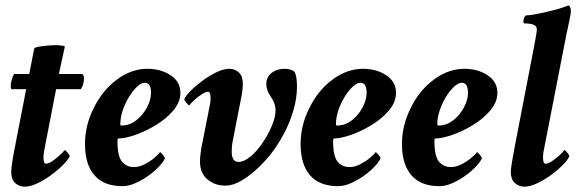

<svg xmlns="http://www.w3.org/2000/svg" viewBox="-20 -699 2205 727"><path d="M74.2 7.8Q51.8 7.8 37.1 -6.3Q22.5 -20.5 22.5 -47.9Q22.5 -55.7 24.4 -70.8Q26.4 -85.9 28.8 -100.6Q31.2 -115.2 32.2 -120.1L79.1 -361.3H24.4Q20.5 -361.3 20.5 -373Q20.5 -383.8 24.9 -398.9Q29.3 -414.1 34.2 -418.9H90.8L109.4 -514.6Q110.4 -519.5 128.9 -522.5Q147.5 -525.4 160.2 -526.4Q179.7 -528.3 197.8 -527.8Q215.8 -527.3 225.6 -523.4L203.1 -418.9H288.1Q297.9 -418.9 297.9 -402.3Q297.9 -378.9 286.1 -361.3H192.4L149.4 -139.6Q146.5 -126 145.5 -118.2Q144.5 -110.4 144.5 -102.5Q144.5 -79.1 154.3 -79.1Q164.1 -79.1 178.2 -88.9Q192.4 -98.6 206.1 -111.3Q219.7 -124 225.6 -130.9Q227.5 -130.9 235.8 -121.1Q244.1 -111.3 244.1 -107.4Q238.3 -94.7 219.2 -75.2Q200.2 -55.7 174.3 -36.6Q148.4 -17.6 121.6 -4.9Q94.7 7.8 74.2 7.8Z M443.4 5.9Q373 5.9 337.4 -35.6Q301.8 -77.1 301.8 -153.3Q301.8 -224.6 335 -290Q367.2 -356.4 422.4 -397.5Q477.5 -438.5 538.1 -438.5Q588.9 -438.5 626 -414.1Q663.1 -389.6 663.1 -347.7Q663.1 -312.5 636.7 -281.2Q610.4 -250 571.3 -226.1Q532.2 -202.1 493.2 -188.5Q454.1 -174.8 428.7 -174.8Q424.8 -174.8 424.8 -165Q424.8 -107.4 441.9 -86.9Q459 -66.4 487.3 -66.4Q506.8 -66.4 526.9 -76.7Q546.9 -86.9 563 -100.1Q579.1 -113.3 585.9 -123Q587.9 -123 596.2 -113.3Q604.5 -103.5 604.5 -99.6Q598.6 -85.9 581.5 -67.9Q564.5 -49.8 541 -33.2Q517.6 -16.6 492.2 -5.4Q466.8 5.9 443.4 5.9ZM439.5 -223.6Q470.7 -223.6 496.1 -243.7Q521.5 -263.7 536.6 -292.5Q551.8 -321.3 551.8 -347.7Q551.8 -385.7 528.3 -385.7Q515.6 -385.7 499.5 -371.1Q483.4 -356.4 468.8 -332.5Q454.1 -308.6 444.8 -281.2Q435.5 -253.9 435.5 -227.5Q435.5 -223.6 439.5 -223.6Z M834 3.9Q793 3.9 765.1 -20Q737.3 -43.9 737.3 -86.9Q737.3 -99.6 738.8 -112.3Q740.2 -125 742.2 -137.7L775.4 -305.7Q776.4 -310.5 776.9 -315.9Q777.3 -321.3 777.3 -328.1Q777.3 -351.6 767.6 -351.6Q758.8 -351.6 743.7 -341.8Q728.5 -332 715.3 -319.8Q702.1 -307.6 696.3 -299.8Q694.3 -299.8 686 -309.6Q677.7 -319.3 677.7 -323.2Q683.6 -336.9 702.6 -356Q721.7 -375 747.6 -394Q773.4 -413.1 800.3 -425.8Q827.1 -438.5 847.7 -438.5Q870.1 -438.5 884.8 -424.3Q899.4 -410.2 899.4 -382.8Q899.4 -369.1 897.5 -353.5Q895.5 -337.9 891.6 -320.3L860.4 -161.1Q857.4 -146.5 857.4 -125Q857.4 -85.9 882.8 -85.9Q904.3 -85.9 928.7 -106.4Q953.1 -127 974.6 -158.7Q996.1 -190.4 1009.8 -223.6Q1023.4 -256.8 1023.4 -281.2Q1023.4 -307.6 1005.9 -332Q988.3 -357.4 988.3 -380.9Q988.3 -407.2 1008.3 -422.9Q1028.3 -438.5 1057.6 -438.5Q1081.1 -438.5 1094.7 -427.7Q1104.5 -412.1 1104.5 -371.1Q1104.5 -328.1 1091.3 -282.2Q1078.1 -236.3 1055.7 -193.8Q1033.2 -151.4 1005.9 -116.2Q963.9 -63.5 917 -29.8Q870.1 3.9 834 3.9Z M1259.8 5.9Q1189.5 5.9 1153.8 -35.6Q1118.2 -77.1 1118.2 -153.3Q1118.2 -224.6 1151.4 -290Q1183.6 -356.4 1238.8 -397.5Q1293.9 -438.5 1354.5 -438.5Q1405.3 -438.5 1442.4 -414.1Q1479.5 -389.6 1479.5 -347.7Q1479.5 -312.5 1453.1 -281.2Q1426.8 -250 1387.7 -226.1Q1348.6 -202.1 1309.6 -188.5Q1270.5 -174.8 1245.1 -174.8Q1241.2 -174.8 1241.2 -165Q1241.2 -107.4 1258.3 -86.9Q1275.4 -66.4 1303.7 -66.4Q1323.2 -66.4 1343.3 -76.7Q1363.3 -86.9 1379.4 -100.1Q1395.5 -113.3 1402.3 -123Q1404.3 -123 1412.6 -113.3Q1420.9 -103.5 1420.9 -99.6Q1415 -85.9 1397.9 -67.9Q1380.9 -49.8 1357.4 -33.2Q1334 -16.6 1308.6 -5.4Q1283.2 5.9 1259.8 5.9ZM1255.9 -223.6Q1287.1 -223.6 1312.5 -243.7Q1337.9 -263.7 1353 -292.5Q1368.2 -321.3 1368.2 -347.7Q1368.2 -385.7 1344.7 -385.7Q1332 -385.7 1315.9 -371.1Q1299.8 -356.4 1285.2 -332.5Q1270.5 -308.6 1261.2 -281.2Q1252 -253.9 1252 -227.5Q1252 -223.6 1255.9 -223.6Z M1643.6 5.9Q1573.2 5.9 1537.6 -35.6Q1502 -77.1 1502 -153.3Q1502 -224.6 1535.2 -290Q1567.4 -356.4 1622.6 -397.5Q1677.7 -438.5 1738.3 -438.5Q1789.1 -438.5 1826.2 -414.1Q1863.3 -389.6 1863.3 -347.7Q1863.3 -312.5 1836.9 -281.2Q1810.5 -250 1771.5 -226.1Q1732.4 -202.1 1693.4 -188.5Q1654.3 -174.8 1628.9 -174.8Q1625 -174.8 1625 -165Q1625 -107.4 1642.1 -86.9Q1659.2 -66.4 1687.5 -66.4Q1707 -66.4 1727.1 -76.7Q1747.1 -86.9 1763.2 -100.1Q1779.3 -113.3 1786.1 -123Q1788.1 -123 1796.4 -113.3Q1804.7 -103.5 1804.7 -99.6Q1798.8 -85.9 1781.7 -67.9Q1764.6 -49.8 1741.2 -33.2Q1717.8 -16.6 1692.4 -5.4Q1667 5.9 1643.6 5.9ZM1639.6 -223.6Q1670.9 -223.6 1696.3 -243.7Q1721.7 -263.7 1736.8 -292.5Q1752 -321.3 1752 -347.7Q1752 -385.7 1728.5 -385.7Q1715.8 -385.7 1699.7 -371.1Q1683.6 -356.4 1668.9 -332.5Q1654.3 -308.6 1645 -281.2Q1635.7 -253.9 1635.7 -227.5Q1635.7 -223.6 1639.6 -223.6Z M1965.8 7.8Q1944.3 7.8 1929.2 -6.3Q1914.1 -20.5 1914.1 -47.9Q1914.1 -58.6 1918.9 -87.4Q1923.8 -116.2 1927.7 -136.7L2003.9 -531.2Q2012.7 -577.1 2012.7 -588.9Q2012.7 -610.4 1964.8 -610.4Q1961.9 -610.4 1961.9 -618.2Q1961.9 -631.8 1970.7 -640.6Q1982.4 -640.6 2004.4 -644.5Q2026.4 -648.4 2051.3 -654.3Q2076.2 -660.2 2098.1 -666.5Q2120.1 -672.9 2131.8 -678.7Q2141.6 -674.8 2141.6 -657.2Q2141.6 -650.4 2138.2 -632.8Q2134.8 -615.2 2130.9 -597.2Q2127 -579.1 2125 -570.3L2038.1 -125Q2037.1 -120.1 2036.6 -114.7Q2036.1 -109.4 2036.1 -102.5Q2036.1 -79.1 2045.9 -79.1Q2055.7 -79.1 2070.3 -88.9Q2085 -98.6 2098.6 -111.3Q2112.3 -124 2117.2 -130.9Q2120.1 -130.9 2127.9 -121.1Q2135.7 -111.3 2135.7 -107.4Q2130.9 -94.7 2111.8 -75.2Q2092.8 -55.7 2066.9 -36.6Q2041 -17.6 2013.7 -4.9Q1986.3 7.8 1965.8 7.8Z"/></svg>

Font: Crimson Text
Style: Bold Italic
Weight: 700
Italic angle: -11°
Designer: Sebastian Kosch
Foundry: Sebastian Kosch
Version: Version 1.100; ttfautohint (v1.8.4)